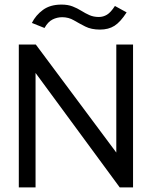

<svg xmlns="http://www.w3.org/2000/svg" viewBox="-20 -817 665 837"><path d="M62 0V-623H136L487 -152V-623H560V0H502L135 -499V0ZM481 -791 532 -763Q505 -721 479 -704.5Q453 -688 416 -688Q378 -688 351.5 -701.5Q325 -715 302 -728.5Q279 -742 251 -742Q229 -742 209 -732Q189 -722 174 -695L119 -717Q136 -751 167.5 -774Q199 -797 248 -797Q276 -797 296.5 -789Q317 -781 334.5 -770Q352 -759 370 -751Q388 -743 411 -743Q430 -743 446.5 -753Q463 -763 481 -791Z"/></svg>

Font: Inconsolata Expanded Thin
Style: Regular
Weight: 100
Width: 7
Monospace: yes
Designer: Raph Levien, Cyreal, Brenton Simpson
Foundry: Raph Levien, Cyreal, Google
Version: Version 3.100; ttfautohint (v1.8.4.7-5d5b)